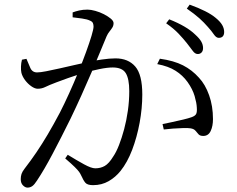

<svg xmlns="http://www.w3.org/2000/svg" viewBox="-20 -798 1040 844"><path d="M849.3 -560.5Q837.1 -560.5 827 -574.8Q816.9 -589.1 801.9 -607.7Q786.6 -627.1 765 -650Q743.4 -672.8 710.4 -695.6L723.9 -713.1Q762.4 -697.8 790.8 -681.1Q819.2 -664.5 837.9 -646.2Q856.8 -629.2 864.7 -615.3Q872.6 -601.5 872.6 -586.7Q872.6 -574.4 866.1 -567.4Q859.6 -560.5 849.3 -560.5ZM100.9 26.7Q90.8 26.7 81 16.9Q71.2 7.1 71.2 -10.4Q71.2 -23.1 74.6 -33.3Q78 -43.5 87.7 -56.1Q115.4 -92 140 -128.2Q164.5 -164.3 189.8 -207Q215.1 -249.8 243.4 -303.3Q263.1 -341.8 283.9 -387.7Q304.8 -433.6 324 -480.8Q343.3 -528 358.3 -569.3Q373.3 -610.6 382.3 -640.5Q391.2 -670.5 391.2 -680.9Q391.2 -689.5 388.5 -696.3Q385.8 -703.2 375.4 -707.4Q364 -713.2 340.7 -716.6Q317.3 -720.1 299.3 -721.9V-743.4Q311.5 -748.1 327.9 -751.9Q344.2 -755.7 364.6 -755.7Q379.4 -755.7 399 -750.2Q418.6 -744.8 436.8 -735.5Q454.9 -726.1 467.1 -716Q479.2 -705.8 479.2 -696.4Q479.2 -685.3 473.8 -676.8Q468.4 -668.2 461.2 -659.4Q454 -650.7 448.4 -638Q437.8 -612.8 420.9 -571.8Q404 -530.7 382.6 -480.5Q361.1 -430.4 337.4 -377.8Q313.6 -325.2 290.1 -276.4Q269.6 -234.8 249.7 -195.9Q229.8 -156.9 211.3 -121.9Q192.8 -86.9 175.6 -57.4Q158.3 -27.8 142.4 -4Q131.3 13.4 121.9 20.1Q112.5 26.7 100.9 26.7ZM389.1 15.9Q364.4 15.9 355.4 5.5Q346.4 -5 336.6 -27.1Q333.1 -34.9 327.5 -42.8Q321.9 -50.6 308.1 -64.2Q294.4 -77.8 266.6 -101.6L277.8 -117.6Q317.9 -92.9 349.8 -75.5Q381.6 -58.1 398.7 -58.1Q422.1 -58.1 440.5 -68.6Q459 -79.2 477.9 -110.2Q491 -129.2 503.2 -160.4Q515.4 -191.6 525.7 -230Q536 -268.5 542.1 -311.5Q548.2 -354.5 548.2 -397.4Q548.2 -451.7 532.7 -476.6Q517.2 -501.4 475.7 -501.4Q451.6 -501.4 417.2 -494.3Q382.8 -487.3 346.3 -476.5Q309.8 -465.6 278.3 -454.5Q246.7 -443.3 227.6 -435.9Q194.8 -423.5 179.3 -415.7Q163.7 -407.9 145.7 -407.9Q133.1 -407.9 117.5 -418.9Q102 -429.8 90 -445.9Q78.1 -462.1 74.1 -477.9Q71.6 -489.5 72.2 -505.7Q72.8 -521.9 76.6 -535.6L96.3 -539.4Q104.6 -518.9 113.3 -499.3Q121.9 -479.7 143.1 -479.7Q156.9 -479.7 183.1 -484.8Q209.3 -490 241.7 -497.2Q274.1 -504.4 307.6 -512.2Q341 -520 369.9 -526Q391.2 -531 426.5 -536.2Q461.8 -541.4 487.6 -541.4Q543.3 -541.4 574.4 -505.8Q605.5 -470.2 605.5 -382.3Q605.5 -322.1 593.8 -258.5Q582.1 -195 561 -139.4Q539.8 -83.9 509.9 -46.6Q488 -19.2 457.6 -1.6Q427.1 15.9 389.1 15.9ZM873.8 -200.4Q859.5 -200.4 853 -207.4Q846.4 -214.4 839.7 -222.9Q833 -231.3 818.1 -233.8Q807.9 -235.6 786 -235.1Q764 -234.6 740.6 -232.8Q717.1 -230.9 699.9 -228.8L694.5 -252.5Q712.8 -256.3 737.7 -261.6Q762.5 -266.9 785.7 -272.5Q808.8 -278 822 -282.8Q838.2 -288.5 842.4 -297.4Q846.7 -306.3 845.1 -325.7Q844.3 -345.6 835.5 -375.9Q826.6 -406.2 804.4 -437.5Q783.1 -467.1 751.8 -486.9Q720.6 -506.8 671.2 -516.2L682.8 -539.9Q744 -531.4 784.3 -510.9Q824.5 -490.3 854.5 -456.5Q882.4 -426.9 899.3 -379.3Q916.2 -331.8 916.2 -274.4Q916.2 -243.7 906.1 -222.1Q896 -200.6 873.8 -200.4ZM941.6 -631.6Q930.4 -631.6 920.3 -646.5Q910.2 -661.4 893.8 -679.6Q877.1 -699 856.2 -717.8Q835.3 -736.5 801.2 -760.2L813.7 -777.6Q852.4 -763.7 881.3 -749.1Q910.2 -734.6 928.3 -719.3Q948 -703.2 956.7 -688.1Q965.4 -673 965.4 -657.3Q965.4 -644.9 959.4 -638.2Q953.3 -631.6 941.6 -631.6Z"/></svg>

Font: Noto Serif KR ExtraLight
Style: Regular
Weight: 200
Designer: Ryoko NISHIZUKA 西塚涼子 (kana & ideographs); Frank Grießhammer (Latin, Greek & Cyrillic); Wenlong ZHANG 张文龙 (bopomofo); San
Foundry: Adobe
Version: Version 2.002-H1;hotconv 1.1.0;makeotfexe 2.6.0